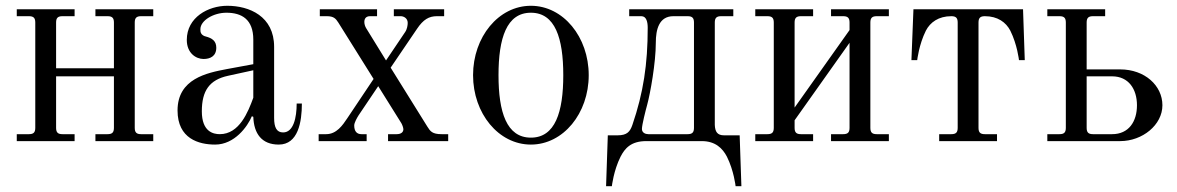

<svg xmlns="http://www.w3.org/2000/svg" viewBox="-20 -488 4070 664"><path d="M38 0H238V-24H196C180 -24 174 -30 174 -46V-224H374V-46C374 -30 368 -24 352 -24H310V0H510V-24H468C452 -24 446 -30 446 -46V-410C446 -426 452 -432 468 -432H510V-456H310V-432H352C368 -432 374 -426 374 -410V-252H174V-410C174 -426 180 -432 196 -432H238V-456H38V-432H80C96 -432 102 -426 102 -410V-46C102 -30 96 -24 80 -24H38Z M678 -103C678 -174 704 -212 769 -226L856 -245V-150C838 -101 808 -24 740 -24C717 -24 678 -33 678 -103ZM594 -106C594 -8 668 12 724 12C791 12 836 -50 851 -86L856 -84C858 -26 885 12 944 12C1011 12 1024 -66 1024 -130H1006C1006 -81 995 -30 959 -30C937 -30 928 -47 928 -80V-326C928 -432 842 -468 766 -468C700 -468 626 -428 626 -350C626 -304 658 -284 684 -284C706 -284 728 -293 728 -323C728 -346 714 -356 691 -362C685 -363 678 -368 676 -372C673 -377 673 -381 673 -387C673 -417 718 -444 763 -444C816 -444 856 -421 856 -351V-266L764 -249C696 -236 594 -216 594 -106Z M1082 0H1248V-24H1230C1214 -24 1205 -34 1205 -54C1205 -64 1215 -81 1220 -89L1288 -190L1368 -62C1371 -57 1375 -46 1375 -41C1375 -31 1367 -24 1352 -24H1322V0H1530V-24H1507C1475 -24 1468 -34 1458 -50L1331 -254L1422 -388C1444 -421 1464 -432 1491 -432H1516V-456H1342V-432H1366C1376 -432 1390 -425 1390 -409C1390 -401 1388 -387 1381 -377L1315 -279L1246 -391C1243 -396 1240 -404 1240 -412C1240 -424 1246 -432 1260 -432H1284V-456H1086V-432H1110C1134 -432 1141 -424 1150 -410L1272 -215L1181 -79C1165 -55 1144 -24 1108 -24H1082Z M1704 -228C1704 -356 1732 -444 1816 -444C1900 -444 1928 -356 1928 -228C1928 -100 1900 -12 1816 -12C1732 -12 1704 -100 1704 -228ZM1616 -228C1616 -96 1704 12 1816 12C1928 12 2016 -96 2016 -228C2016 -360 1928 -468 1816 -468C1704 -468 1616 -360 1616 -228Z M2076 156H2096C2096 156 2102 102 2126 54C2141 25 2162 0 2215 0H2407C2454 0 2479 25 2494 54C2518 102 2524 156 2524 156H2544L2538 -20H2484C2461 -20 2453 -32 2452 -56V-410C2452 -426 2458 -432 2474 -432H2516V-456H2156V-432H2198C2216 -432 2220 -411 2220 -392C2220 -266 2205 -167 2167 -56C2159 -33 2149 -20 2116 -20H2082ZM2200 -42C2200 -56 2213 -107 2218 -125C2229 -165 2248 -271 2248 -340C2248 -386 2259 -432 2309 -432H2358C2374 -432 2380 -426 2380 -410V-46C2380 -30 2374 -24 2358 -24H2222C2212 -24 2200 -29 2200 -42Z M2592 0H2792V-24H2750C2734 -24 2728 -30 2728 -46V-72L2918 -340V-46C2918 -30 2912 -24 2896 -24H2854V0H3054V-24H3012C2996 -24 2990 -30 2990 -46V-410C2990 -426 2996 -432 3012 -432H3054V-456H2854V-432H2896C2912 -432 2918 -426 2918 -410V-384L2728 -116V-410C2728 -426 2734 -432 2750 -432H2792V-456H2592V-432H2634C2650 -432 2656 -426 2656 -410V-46C2656 -30 2650 -24 2634 -24H2592Z M3132 -280H3152C3152 -280 3158 -334 3182 -382C3197 -411 3226 -432 3270 -432C3286 -432 3292 -426 3292 -410V-46C3292 -30 3286 -24 3270 -24H3228V0H3428V-24H3386C3370 -24 3364 -30 3364 -46V-410C3364 -426 3370 -432 3386 -432C3430 -432 3459 -411 3474 -382C3498 -334 3504 -280 3504 -280H3524L3518 -456H3139Z M3602 0H3854C3931 0 4000 -56 4000 -124C4000 -192 3939 -248 3854 -248H3738V-410C3738 -426 3744 -432 3760 -432H3802V-456H3602V-432H3644C3660 -432 3666 -426 3666 -410V-46C3666 -30 3660 -24 3644 -24H3602ZM3738 -46V-224H3826C3883 -224 3912 -180 3912 -124C3912 -68 3884 -24 3826 -24H3760C3744 -24 3738 -30 3738 -46Z"/></svg>

Font: Old Standard
Style: Regular
Weight: 400
Designer: Alexey Kryukov <alexios@thessalonica.org.ru>
Version: Version 2.0